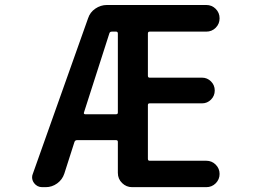

<svg xmlns="http://www.w3.org/2000/svg" viewBox="-20 -775 1040 774"><path d="M512.7 -20.5Q489.3 -20.5 472.2 -37.1Q455.1 -53.7 455.1 -78.1V-203.1Q455.1 -210 448.2 -210H290Q283.2 -210 280.3 -203.1L239.3 -75.2Q231.4 -50.8 210.4 -35.6Q189.5 -20.5 164.1 -20.5H150.4Q129.9 -20.5 117.2 -37.1Q109.4 -47.9 109.4 -60.5Q109.4 -67.4 112.3 -74.2L335 -701.2Q342.8 -725.6 364.3 -740.2Q385.7 -754.9 411.1 -754.9H811.5Q834 -754.9 849.6 -739.3Q865.2 -723.6 865.2 -701.2Q865.2 -678.7 849.6 -663.1Q834 -647.5 811.5 -647.5H583Q576.2 -647.5 576.2 -639.6V-469.7Q576.2 -461.9 583 -461.9H794.9Q815.4 -461.9 830.6 -446.8Q845.7 -431.6 845.7 -410.2Q845.7 -388.7 830.6 -373.5Q815.4 -358.4 794.9 -358.4H583Q576.2 -358.4 576.2 -351.6V-134.8Q576.2 -127 583 -127H811.5Q834 -127 849.6 -111.3Q865.2 -95.7 865.2 -73.7Q865.2 -51.8 849.6 -36.1Q834 -20.5 811.5 -20.5ZM448.2 -314.5Q455.1 -314.5 455.1 -321.3V-639.6Q455.1 -647.5 448.2 -647.5H430.7Q422.9 -647.5 420.9 -640.6L318.4 -321.3Q317.4 -318.4 318.8 -316.4Q320.3 -314.5 323.2 -314.5Z"/></svg>

Font: Rounded Mgen+ 1m medium
Style: Regular
Weight: 500
Designer: [Source Han Sans]
Ryoko NISHIZUKA  (kana & ideographs); Paul D. Hunt (Latin, Greek & Cyrillic); Wenlong ZHANG  (bopomofo
Version: Version 1.059.20150602